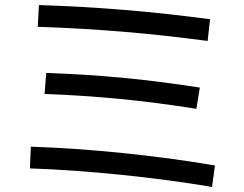

<svg xmlns="http://www.w3.org/2000/svg" viewBox="-20 -739 978 768"><path d="M99.6 -65.4 103.5 -152.3Q278.3 -146.5 472.2 -126.7Q666 -106.9 839.8 -77.1L828.1 8.8Q658.2 -20 464.4 -39.8Q270.5 -59.6 99.6 -65.4ZM158.2 -363.3 165 -447.3Q321.8 -441.9 469 -428Q616.2 -414.1 779.3 -388.7L765.6 -303.7Q606 -329.1 459.5 -343.3Q313 -357.4 158.2 -363.3ZM130.9 -631.8 135.7 -718.8Q314.5 -712.9 479.2 -699.2Q644 -685.5 820.3 -662.1L810.5 -575.2Q634.3 -598.6 470.2 -612.3Q306.2 -626 130.9 -631.8Z"/></svg>

Font: Pretendard JP Medium
Style: Regular
Weight: 500
Designer: Base glyphs from Inter by Rasmus Andersson; Hangeul glyphs from Noto Sans CJK(Source Han Sans) by Jang Soo-young and Kan
Foundry: Kil Hyung-jin
Version: Version 1.309